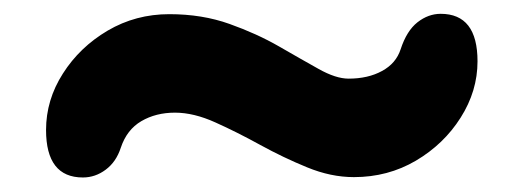

<svg xmlns="http://www.w3.org/2000/svg" viewBox="-20 -476 738 271"><path d="M479.5 -226Q447 -226 413.5 -239.8Q380 -253.5 347.2 -271.5Q314.5 -289.5 284 -303.2Q253.5 -317 227 -317Q200 -317 179.5 -305Q159 -293 150.5 -267.5Q144 -247.5 129.2 -236.5Q114.5 -225.5 97 -225.5Q45 -225.5 45 -292.5Q45 -335 68.8 -372.2Q92.5 -409.5 132 -432.8Q171.5 -456 219 -456Q265.5 -456 304 -442.2Q342.5 -428.5 373.8 -410.5Q405 -392.5 429.5 -378.8Q454 -365 472 -365Q499.5 -365 519.2 -375.8Q539 -386.5 545.5 -406.5Q554 -432.5 569.2 -444.5Q584.5 -456.5 602 -456.5Q654 -456.5 654 -389.5Q654 -347.5 630.2 -310Q606.5 -272.5 567 -249.2Q527.5 -226 479.5 -226Z"/></svg>

Font: Fraunces 9pt SuperSoft Black
Style: Regular
Weight: 900
Version: Version 1.000;[b76b70a41]